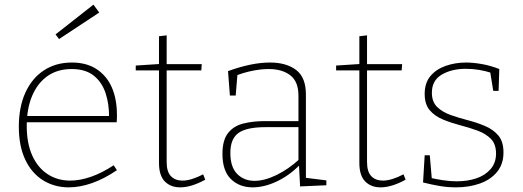

<svg xmlns="http://www.w3.org/2000/svg" viewBox="-20 -799 2249 826"><path d="M276 7Q214 7 165 -23.5Q116 -54 88.5 -112.5Q61 -171 61 -254Q61 -338 89 -400Q117 -462 168.5 -496Q220 -530 289 -530Q353 -530 396.5 -501Q440 -472 461.5 -422Q483 -372 483 -305Q483 -299 483 -292Q483 -285 482 -273H81V-300H458L449 -294Q450 -350 434.5 -397.5Q419 -445 383.5 -473.5Q348 -502 288 -502Q227 -502 184 -471.5Q141 -441 118 -386Q95 -331 95 -258Q95 -183 118.5 -130.5Q142 -78 184.5 -50Q227 -22 282 -22Q324 -22 371.5 -38.5Q419 -55 469 -88L483 -67Q429 -30 376.5 -11.5Q324 7 276 7ZM234 -631 219 -651 382 -779 407 -745Z M755 7Q714 7 689 -18.5Q664 -44 664 -98V-505L672 -496H564V-517L672 -524L664 -515V-643L697 -647V-515L689 -523H848L846 -496H689L697 -505V-102Q697 -60 715.5 -41Q734 -22 765 -22Q784 -22 806.5 -29Q829 -36 854 -49L863 -26Q803 7 755 7Z M1296 -25 1288 -35 1384 -23V-2L1271 3L1266 -93L1270 -90Q1225 -44 1171 -18.5Q1117 7 1067 7Q1010 7 973.5 -28.5Q937 -64 937 -137Q937 -196 961 -226.5Q985 -257 1026.5 -267.5Q1068 -278 1119 -278H1271L1264 -270V-387Q1264 -448 1229 -475Q1194 -502 1136 -502Q1105 -502 1068.5 -495Q1032 -488 993 -473L1002 -485L994 -388H969L961 -493Q1010 -511 1055.5 -520.5Q1101 -530 1141 -530Q1212 -530 1254 -498Q1296 -466 1296 -393ZM971 -141Q971 -80 1000.5 -50.5Q1030 -21 1075 -21Q1118 -21 1169.5 -46Q1221 -71 1269 -115L1264 -102V-259L1271 -252H1123Q1041 -252 1006 -227Q971 -202 971 -141Z M1617 7Q1576 7 1551 -18.5Q1526 -44 1526 -98V-505L1534 -496H1426V-517L1534 -524L1526 -515V-643L1559 -647V-515L1551 -523H1710L1708 -496H1551L1559 -505V-102Q1559 -60 1577.5 -41Q1596 -22 1627 -22Q1646 -22 1668.5 -29Q1691 -36 1716 -49L1725 -26Q1665 7 1617 7Z M1838 -400Q1838 -361 1860.5 -339Q1883 -317 1918 -304.5Q1953 -292 1992 -282Q2031 -272 2066.5 -257Q2102 -242 2124 -216Q2146 -190 2146 -143Q2146 -93 2118.5 -59.5Q2091 -26 2044.5 -9.5Q1998 7 1942 7Q1905 7 1870.5 1Q1836 -5 1800 -14L1807 -131H1829L1838 -26L1831 -34Q1857 -28 1887 -23.5Q1917 -19 1945 -19Q1992 -19 2030 -32Q2068 -45 2091 -72Q2114 -99 2114 -138Q2114 -179 2092 -201.5Q2070 -224 2034.5 -237Q1999 -250 1960.5 -260Q1922 -270 1886.5 -284.5Q1851 -299 1829 -324.5Q1807 -350 1807 -395Q1807 -442 1831.5 -471.5Q1856 -501 1897 -515.5Q1938 -530 1985 -530Q2015 -530 2052.5 -523.5Q2090 -517 2128 -502L2125 -408H2102L2088 -495L2096 -485Q2040 -503 1984 -503Q1923 -503 1880.5 -478Q1838 -453 1838 -400Z"/></svg>

Font: Bitter Thin ExtraLight
Style: Regular
Weight: 250
Version: Version 2.002